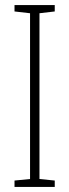

<svg xmlns="http://www.w3.org/2000/svg" viewBox="-20 -734 272 754"><path d="M195 0V-25L135 -31V-682L195 -689V-714H37V-689L98 -682V-31L37 -25V0Z"/></svg>

Font: Noto Sans Myanmar ExtraCondensed ExtraLight
Style: Regular
Weight: 200
Width: 2
Designer: Monotype Design Team
Foundry: Monotype Imaging Inc.
Version: Version 2.107